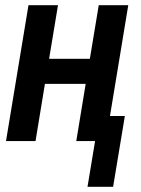

<svg xmlns="http://www.w3.org/2000/svg" viewBox="-20 -540 540 735"><path d="M315 175 344 0H272L308 -219H152L116 0H3L89 -520H202L168 -315H324L358 -520H471L401 -96H458L413 175Z"/></svg>

Font: Iosevka Curly
Style: Bold Italic
Weight: 700
Italic angle: -9°
Monospace: yes
Designer: Belleve Invis
Foundry: Belleve Invis
Version: Version 22.1.2; ttfautohint (v1.8.4)